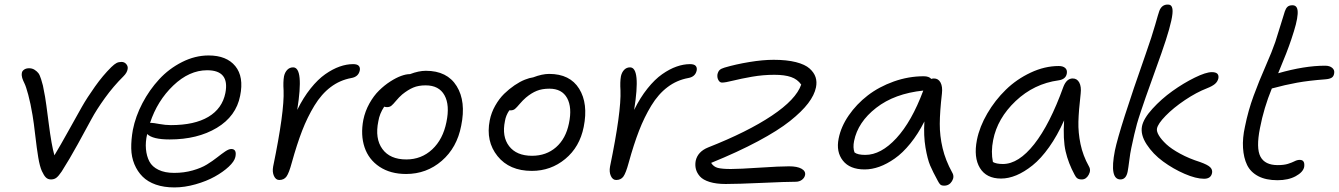

<svg xmlns="http://www.w3.org/2000/svg" viewBox="-20 -779 5885 844"><path d="M204.1 9.8Q190.9 9.8 182.1 1.5Q173.3 -6.8 164.1 -26.9Q154.8 -47.4 148.2 -86.7Q141.6 -126 135 -183.8Q128.4 -241.7 123 -272.9Q114.3 -325.2 104.2 -362.3Q94.2 -399.4 87.6 -412.4Q81.1 -425.3 77.6 -436.5Q74.2 -447.8 76.2 -459Q77.6 -467.3 86.2 -473.1Q94.7 -479 107.9 -479Q121.6 -479 132.1 -472.2Q142.6 -465.3 148.7 -457.5Q154.8 -449.7 160.6 -431.2Q166.5 -412.6 168.7 -402.8Q170.9 -393.1 175.3 -368.2Q175.8 -364.7 176.3 -363Q176.8 -361.3 177.2 -358.4Q177.7 -355.5 178.2 -353Q181.6 -335 194.1 -237.3Q206.5 -139.6 219.2 -96.2Q245.1 -139.2 281 -203.9Q316.9 -268.6 339.8 -309.1Q362.8 -349.6 397.5 -398.4Q432.1 -447.3 469.2 -483.9Q482.9 -497.1 492.2 -502Q501.5 -506.8 514.2 -506.8Q527.3 -506.8 535.4 -496.8Q543.5 -486.8 541 -475.1Q538.6 -459.5 522.9 -443.8Q478 -399.4 441.2 -348.1Q404.3 -296.9 381.8 -255.1Q359.4 -213.4 322.3 -146Q285.2 -78.6 251 -24.9Q237.8 -5.4 228 2.2Q218.3 9.8 204.1 9.8Z M746.6 44.9Q700.7 44.9 665 32.5Q629.4 20 606.7 -2.7Q584 -25.4 570.8 -57.1Q557.6 -88.9 556.9 -126.7Q556.2 -164.6 564 -208Q575.7 -267.6 606.2 -325.7Q636.7 -383.8 679.7 -430.4Q722.7 -477.1 780 -506.1Q837.4 -535.2 897 -535.2Q976.1 -535.2 1014.4 -488.3Q1052.7 -441.4 1035.6 -357.9Q1018.1 -268.1 933.1 -217Q848.1 -166 725.6 -166Q650.9 -166 627 -189.9Q618.7 -154.8 621.6 -123.5Q624.5 -92.3 636.7 -69.1Q648.9 -45.9 676.8 -32.5Q704.6 -19 745.6 -19Q789.1 -19 826.9 -29.8Q864.7 -40.5 889.6 -55.9Q914.6 -71.3 934.3 -86.9Q954.1 -102.5 970 -113.3Q985.8 -124 996.6 -124Q1022 -124 1014.6 -88.9Q1010.3 -69.3 985.4 -46.1Q960.4 -22.9 924.1 -2.7Q887.7 17.6 839.6 31.2Q791.5 44.9 746.6 44.9ZM647 -238.8Q653.8 -238.8 680.7 -233.9Q707.5 -229 731 -229Q835 -229 896 -265.4Q957 -301.8 970.7 -370.1Q990.2 -470.2 890.6 -470.2Q812 -470.2 741.7 -403.1Q671.4 -335.9 639.6 -238.8Z M1207.5 12.2Q1192.4 12.2 1184.3 -5.4Q1176.3 -22.9 1180.7 -46.9Q1230.5 -288.1 1226.6 -381.8Q1224.1 -418.9 1228.5 -443.8Q1232.4 -461.4 1242.9 -472.2Q1253.4 -482.9 1268.6 -482.9Q1316.4 -482.9 1286.6 -295.9Q1313 -349.6 1345.2 -389.9Q1377.4 -430.2 1409.9 -452.9Q1442.4 -475.6 1472.9 -486.3Q1503.4 -497.1 1532.2 -497.1Q1550.3 -497.1 1557.1 -489.5Q1564 -481.9 1561.5 -469.2Q1555.7 -441.4 1524.4 -436Q1474.1 -426.8 1433.6 -396.2Q1393.1 -365.7 1362.1 -314.7Q1331.1 -263.7 1308.1 -204.3Q1285.2 -145 1262.7 -64Q1250.5 -18.6 1239.5 -3.2Q1228.5 12.2 1207.5 12.2Z M1765.1 -14.2Q1696.3 -14.2 1648.4 -45.9Q1600.6 -77.6 1582.5 -131.6Q1564.5 -185.5 1577.1 -252Q1585 -290.5 1604 -324.5Q1623 -358.4 1646.5 -381.3Q1669.9 -404.3 1695.8 -420.9Q1721.7 -437.5 1743.4 -445.3Q1765.1 -453.1 1780.3 -453.1H1782.2Q1820.3 -467.8 1852.1 -467.8Q1945.8 -467.8 1987.5 -400.4Q2029.3 -333 2007.3 -226.1Q1988.8 -129.9 1921.9 -72Q1855 -14.2 1765.1 -14.2ZM1643.1 -246.1Q1627.4 -169.9 1660.9 -124Q1694.3 -78.1 1766.1 -78.1Q1832.5 -78.1 1879.9 -122.3Q1927.2 -166.5 1942.4 -242.2Q1958 -316.9 1933.8 -360.4Q1909.7 -403.8 1851.1 -403.8Q1819.3 -403.8 1796.4 -394Q1773.4 -384.3 1748 -363.8Q1733.9 -351.6 1720.9 -335.9Q1708 -320.3 1700.4 -314.2Q1692.9 -308.1 1681.2 -308.1Q1674.8 -308.1 1668.9 -310.1Q1648.4 -279.3 1643.1 -246.1Z M2317.9 -27.8Q2219.2 -27.8 2167 -92.8Q2114.7 -157.7 2132.8 -250Q2139.6 -284.2 2157 -314.7Q2174.3 -345.2 2196 -366.5Q2217.8 -387.7 2241.9 -404.1Q2266.1 -420.4 2287.1 -428.7Q2308.1 -437 2323.7 -439Q2363.3 -454.1 2394 -454.1Q2485.4 -454.1 2525.9 -388.9Q2566.4 -323.7 2545.9 -221.2Q2528.3 -132.8 2464.8 -80.3Q2401.4 -27.8 2317.9 -27.8ZM2199.7 -247.1Q2185.5 -178.7 2218 -136.5Q2250.5 -94.2 2318.8 -94.2Q2381.3 -94.2 2424.3 -131.8Q2467.3 -169.4 2481 -236.8Q2495.6 -306.6 2472.9 -347.9Q2450.2 -389.2 2395 -389.2Q2362.8 -389.2 2339.4 -379.6Q2315.9 -370.1 2292 -350.1Q2277.8 -337.9 2264.6 -322.3Q2251.5 -306.6 2243.9 -300.3Q2236.3 -293.9 2224.6 -293.9H2218.8Q2203.6 -271.5 2199.7 -247.1Z M2688.5 12.2Q2673.3 12.2 2665.3 -5.4Q2657.2 -22.9 2661.6 -46.9Q2711.4 -288.1 2707.5 -381.8Q2705.1 -418.9 2709.5 -443.8Q2713.4 -461.4 2723.9 -472.2Q2734.4 -482.9 2749.5 -482.9Q2797.4 -482.9 2767.6 -295.9Q2793.9 -349.6 2826.2 -389.9Q2858.4 -430.2 2890.9 -452.9Q2923.3 -475.6 2953.9 -486.3Q2984.4 -497.1 3013.2 -497.1Q3031.2 -497.1 3038.1 -489.5Q3044.9 -481.9 3042.5 -469.2Q3036.6 -441.4 3005.4 -436Q2955.1 -426.8 2914.6 -396.2Q2874 -365.7 2843 -314.7Q2812 -263.7 2789.1 -204.3Q2766.1 -145 2743.7 -64Q2731.4 -18.6 2720.5 -3.2Q2709.5 12.2 2688.5 12.2Z M3169.9 29.8Q3128.4 29.8 3099.4 20.8Q3070.3 11.7 3056.9 -3.4Q3043.5 -18.6 3039.1 -35.6Q3034.7 -52.7 3038.1 -71.8Q3046.9 -112.3 3092.8 -130.9Q3266.1 -199.2 3372.8 -270.5Q3479.5 -341.8 3502 -407.2Q3485.4 -430.7 3457.3 -440.4Q3429.2 -450.2 3383.8 -450.2Q3334.5 -450.2 3285.6 -441.7Q3236.8 -433.1 3202.6 -424.6Q3168.5 -416 3153.8 -416Q3144 -416 3137.9 -427Q3131.8 -438 3133.8 -452.1Q3136.7 -464.8 3143.3 -471.2Q3149.9 -477.5 3165 -481.9Q3214.8 -496.6 3273.9 -506.3Q3333 -516.1 3380.9 -516.1Q3438.5 -516.1 3478.8 -505.9Q3519 -495.6 3538.8 -477.8Q3558.6 -460 3565.2 -439.5Q3571.8 -418.9 3566.9 -395Q3560.1 -361.3 3532.5 -325Q3504.9 -288.6 3452.4 -246.8Q3399.9 -205.1 3311.8 -158Q3223.6 -110.8 3106 -63Q3116.7 -45.9 3135.3 -41Q3153.8 -36.1 3192.9 -36.1Q3230 -36.1 3318.6 -42Q3407.2 -47.9 3448.7 -47.9Q3484.4 -47.9 3503.2 -37.4Q3522 -26.9 3519 -9.8Q3516.6 2.9 3505.1 11.5Q3493.7 20 3477.1 20Q3438 20 3329.6 24.9Q3221.2 29.8 3169.9 29.8Z M3780.8 -34.2Q3715.8 -34.2 3685.3 -72.8Q3654.8 -111.3 3666.5 -169.9Q3676.8 -222.2 3710.9 -271.7Q3745.1 -321.3 3794.4 -359.4Q3843.8 -397.5 3908.7 -420.7Q3973.6 -443.8 4040.5 -443.8Q4063.5 -443.8 4073.7 -432.1Q4079.6 -434.1 4085.4 -434.1Q4105 -434.1 4114.5 -416Q4124 -397.9 4120.6 -368.2Q4111.3 -287.6 4111.1 -234.6Q4110.8 -181.6 4123.5 -127.9Q4136.2 -74.2 4165.5 -21Q4176.8 -2.4 4164.8 17.3Q4152.8 37.1 4130.4 37.1Q4119.1 37.1 4113.8 32.5Q4108.4 27.8 4102.5 16.1Q4080.6 -23.9 4068.8 -51.5Q4057.1 -79.1 4048.3 -130.6Q4039.6 -182.1 4043.5 -245.1Q4015.6 -189.9 3981.7 -148.2Q3947.8 -106.4 3913.3 -82.3Q3878.9 -58.1 3845.7 -46.1Q3812.5 -34.2 3780.8 -34.2ZM3734.4 -159.2Q3728.5 -129.9 3736.3 -108.9Q3750 -98.1 3783.7 -98.1Q3852.5 -98.1 3920.2 -171.4Q3987.8 -244.6 4038.6 -380.9Q3912.1 -367.7 3831.5 -304.9Q3751 -242.2 3734.4 -159.2Z M4380.4 5.9Q4315.9 5.9 4287.6 -40.5Q4259.3 -86.9 4274.4 -164.1Q4286.1 -222.2 4320.1 -280.3Q4354 -338.4 4401.4 -384.5Q4448.7 -430.7 4510.5 -459.7Q4572.3 -488.8 4634.3 -488.8Q4652.8 -488.8 4662.6 -480Q4672.4 -471.2 4669.4 -455.1Q4664.6 -430.2 4633.3 -425.8Q4525.4 -411.1 4444.8 -335Q4364.3 -258.8 4345.7 -163.1Q4335.4 -111.3 4344.7 -66.9Q4359.4 -58.1 4388.7 -58.1Q4457.5 -58.1 4526.4 -145.5Q4595.2 -232.9 4654.3 -397Q4668.5 -434.1 4695.3 -434.1Q4714.8 -434.1 4724.4 -416Q4733.9 -397.9 4730.5 -368.2Q4721.7 -291.5 4720.5 -244.1Q4719.2 -196.8 4729.7 -146Q4740.2 -95.2 4766.6 -47.9Q4776.9 -30.8 4765.6 -10.5Q4754.4 9.8 4735.4 9.8Q4722.7 9.8 4715.8 4.9Q4709 0 4703.6 -11.2Q4676.3 -61.5 4664.3 -113.5Q4652.3 -165.5 4657.7 -250Q4627.9 -183.1 4591.8 -132.3Q4555.7 -81.5 4519 -52.2Q4482.4 -22.9 4447.8 -8.5Q4413.1 5.9 4380.4 5.9Z M4905.3 9.8Q4856 9.8 4880.9 -117.2Q4900.9 -213.4 5016.1 -541Q5044.4 -621.6 5058.1 -670.2Q5071.8 -718.8 5076.2 -731Q5087.4 -760.3 5115.2 -758.8Q5138.2 -758.8 5133.8 -717.8Q5128.9 -668.5 5085 -543.9Q5070.3 -502 5047.1 -437.7Q5023.9 -373.5 5016.4 -351.8Q5008.8 -330.1 4996.1 -292.2Q4983.4 -254.4 4978 -234.9Q4972.7 -215.3 4966.1 -188Q4959.5 -160.6 4953.1 -128.9Q4948.2 -106.4 4944.1 -73.2Q4939.9 -40 4937 -24.9Q4930.2 9.8 4905.3 9.8ZM5272.9 6.8Q5237.3 6.8 5187.3 -14.9Q5137.2 -36.6 5092.8 -69.1Q5048.3 -101.6 5020.5 -144.3Q4992.7 -187 5000 -224.1Q5006.8 -257.8 5045.9 -300.8Q5085 -343.8 5133.8 -378.7Q5182.6 -413.6 5231.7 -437.7Q5280.8 -461.9 5307.1 -461.9Q5323.7 -461.9 5330.8 -455.3Q5337.9 -448.7 5335.9 -435.1Q5332.5 -419.9 5320.6 -409.9Q5308.6 -399.9 5286.1 -391.1Q5239.3 -373 5188.5 -338.9Q5137.7 -304.7 5103.8 -269.8Q5069.8 -234.9 5065.9 -213.9Q5063.5 -201.7 5074.2 -183.6Q5085 -165.5 5106.9 -145Q5128.9 -124.5 5168 -103.3Q5207 -82 5254.9 -66.9Q5289.1 -54.7 5299.8 -43.9Q5310.5 -33.2 5308.1 -19Q5303.2 6.8 5272.9 6.8Z M5595.7 13.2Q5544.9 13.2 5511 -4.6Q5477.1 -22.5 5461.9 -54Q5446.8 -85.4 5444.1 -128.7Q5441.4 -171.9 5452.6 -222.2Q5466.8 -293 5490.7 -357.9Q5514.6 -422.9 5543.5 -488.5Q5572.3 -554.2 5585.9 -594.2Q5597.2 -629.4 5610.1 -671.6Q5623 -713.9 5627.9 -729Q5632.3 -742.2 5639.6 -749Q5647 -755.9 5661.6 -755.9Q5674.3 -755.9 5679.9 -746.3Q5685.5 -736.8 5684.3 -717.5Q5683.1 -698.2 5676.3 -671.4Q5669.4 -644.5 5656.7 -606.9Q5639.2 -553.7 5598.6 -457Q5714.4 -490.2 5804.7 -490.2Q5825.2 -490.2 5836.4 -480.5Q5847.7 -470.7 5844.7 -456.1Q5842.8 -442.9 5833.5 -437.3Q5824.2 -431.6 5804.7 -430.2Q5733.4 -424.8 5681.6 -415.5Q5629.9 -406.2 5570.8 -390.1Q5535.6 -304.7 5518.6 -215.8Q5501 -127.4 5520.8 -90.3Q5540.5 -53.2 5596.7 -53.2Q5624 -53.2 5641.8 -58.8Q5659.7 -64.5 5670.9 -70.3Q5682.1 -76.2 5693.8 -76.2Q5717.3 -76.2 5712.9 -44.9Q5708 -22 5675.5 -4.4Q5643.1 13.2 5595.7 13.2Z"/></svg>

Font: Shantell Sans Irregular
Style: Italic
Weight: 300
Italic angle: -11.31°
Designer: Stephen Nixon, Anya Danilova, Shantell Martin
Foundry: Arrow Type
Version: Version 1.006;[9816181b4]